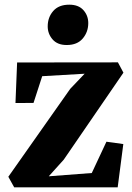

<svg xmlns="http://www.w3.org/2000/svg" viewBox="-20 -799 565 819"><path d="M341 -484.5 160 -474 123 -360 46 -359.5 53 -532.5 483 -533 506.5 -489 252 -118 188 -47 371.5 -61 434 -194.5 506 -184.5 482 0H40.5L15.5 -45L279.5 -420ZM264 -607Q225 -607 204.2 -631Q183.5 -655 183.5 -686.5Q183.5 -725 207 -752Q230.5 -779 275 -779H276Q315 -779 335.8 -755.8Q356.5 -732.5 356.5 -700.5Q356.5 -662.5 333 -634.8Q309.5 -607 265 -607Z"/></svg>

Font: Merriweather 72pt ExtraBold
Style: Regular
Weight: 800
Version: Version 2.100